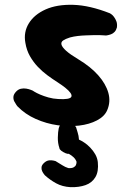

<svg xmlns="http://www.w3.org/2000/svg" viewBox="-20 -519 540 795"><path d="M221 -109Q270 -106 275.5 -118.5Q281 -131 250 -156Q236 -167 216.5 -179.5Q197 -192 176 -207.5Q155 -223 136.5 -242.5Q118 -262 104 -286.5Q90 -311 85 -342Q77 -386 99.5 -422.5Q122 -459 169 -480Q216 -501 283.5 -499Q351 -497 435 -464Q435 -464 440.5 -460.5Q446 -457 452 -449Q458 -441 462 -430.5Q466 -420 464 -405Q461 -394 454.5 -387Q448 -380 439.5 -377Q431 -374 425 -373Q419 -372 419 -372Q419 -372 412 -372.5Q405 -373 393.5 -373.5Q382 -374 367 -373.5Q352 -373 335.5 -372.5Q319 -372 302 -370Q285 -368 270 -364Q251 -358 241.5 -351.5Q232 -345 234.5 -334.5Q237 -324 253.5 -309Q270 -294 305 -273Q355 -243 386.5 -207.5Q418 -172 428.5 -135Q439 -98 424 -63Q413 -37 381.5 -20.5Q350 -4 307.5 1Q265 6 218.5 -0.5Q172 -7 128 -26.5Q84 -46 52 -79Q52 -79 48 -84.5Q44 -90 39.5 -98.5Q35 -107 35.5 -117.5Q36 -128 46 -139Q55 -149 66.5 -151.5Q78 -154 89 -152Q100 -150 107.5 -147Q115 -144 115 -144Q115 -144 123 -139Q131 -134 146 -127.5Q161 -121 180.5 -115.5Q200 -110 221 -109ZM272 256Q238 254 212.5 240Q187 226 166 207Q166 207 162 202Q158 197 154.5 189.5Q151 182 152 173Q153 164 163 155Q173 146 183.5 145Q194 144 202 146Q210 148 210 148Q227 158 238.5 165.5Q250 173 263 177Q277 178 284.5 174Q292 170 294.5 164Q297 158 297 151Q293 140 284.5 132Q276 124 265 118Q260 119 250.5 115Q241 111 233.5 105Q226 99 226 94Q219 74 219.5 50.5Q220 27 223 13Q223 13 225.5 5.5Q228 -2 236 -10Q244 -18 261 -17Q278 -16 286.5 -4Q295 8 295 8Q297 16 301.5 29.5Q306 43 307 59Q316 63 328.5 71Q341 79 353.5 92Q366 105 374.5 120Q383 135 385 152Q389 191 375 214.5Q361 238 334 247.5Q307 257 272 256Z"/></svg>

Font: Sour Gummy
Style: Bold
Weight: 700
Designer: Stefie Justprince
Foundry: Eifetstype
Version: Version 1.000